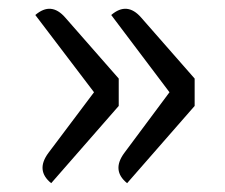

<svg xmlns="http://www.w3.org/2000/svg" viewBox="-20 -490 510 435"><path d="M96 -75Q60 -104 90 -144L193 -281L60 -456Q96 -487 128 -450L249 -312V-250ZM268 -75Q232 -104 262 -144L364 -281L232 -456Q268 -487 300 -450L421 -312V-250Z"/></svg>

Font: Swei Half Moon CJK TC
Style: DemiLight
Weight: 350
Version: Version 2.125